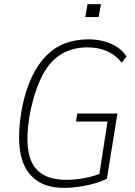

<svg xmlns="http://www.w3.org/2000/svg" viewBox="-20 -904 657 932"><path d="M291 8Q199 8 145 -38Q91 -84 77.5 -171.5Q64 -259 88 -386Q106 -471 135.5 -532.5Q165 -594 205.5 -634.5Q246 -675 297 -694Q348 -713 409 -713Q450 -713 485 -703.5Q520 -694 548 -676Q576 -658 594 -630L571 -600Q540 -638 499 -656Q458 -674 404 -674Q333 -674 279 -642Q225 -610 189 -544Q153 -478 129 -372Q94 -195 136 -113Q178 -31 302 -31Q346 -31 392.5 -40Q439 -49 481 -67L458 -32L502 -314H349L355 -353H550L499 -37Q476 -24 441 -14Q406 -4 366.5 2Q327 8 291 8ZM394 -821 405 -884H470L459 -821Z"/></svg>

Font: Nunito Sans 10pt Condensed ExtraLight
Style: Italic
Weight: 250
Width: 3
Italic angle: -9°
Designer: Vernon Adams
Foundry: Vernon Adams
Version: Version 3.101;gftools[0.9.27]